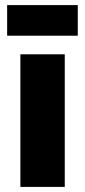

<svg xmlns="http://www.w3.org/2000/svg" viewBox="-20 -733 333 753"><path d="M8 -593H285V-713H8ZM60 0H234V-520H60Z"/></svg>

Font: Fixel Display ExtraBold
Style: Regular
Weight: 800
Designer: AlfaBravo + MacPaw
Foundry: Kyrylo Tkachov, Marchela Mozhyna, Serhii Makarenko, Maria Weinstein, Zakhar Kryvoshyya
Version: Version 1.211